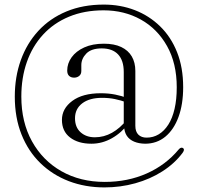

<svg xmlns="http://www.w3.org/2000/svg" viewBox="-20 -698 874 837"><path d="M531 -252Q507.5 -260.5 481.5 -266Q455.5 -271.5 425 -271.5Q370 -271.5 338.5 -247.5Q307 -223.5 307 -182.5Q307 -143 331.5 -121.2Q356 -99.5 393.5 -99.5Q433 -99.5 468.2 -119.2Q503.5 -139 532 -175L541.5 -161.5Q511 -120 468.5 -95.8Q426 -71.5 378.5 -71.5Q320.5 -71.5 285.2 -98.8Q250 -126 250 -175.5Q250 -224.5 295 -258Q340 -291.5 419.5 -291.5Q453 -291.5 481.8 -285.8Q510.5 -280 534 -271ZM619 -98Q648 -98 672 -112.5Q696 -127 713.8 -154.8Q731.5 -182.5 741 -223.5Q750.5 -264.5 750.5 -317.5Q750.5 -422 708.2 -497.2Q666 -572.5 593.8 -612.8Q521.5 -653 431.5 -653Q347.5 -653 280.8 -625.2Q214 -597.5 167.5 -546.8Q121 -496 97 -427.5Q73 -359 73 -277Q73 -165.5 119.5 -81.8Q166 2 248 48.5Q330 95 436.5 95Q537 95 620 58Q703 21 759 -46.5Q764.5 -53 769.5 -54Q774.5 -55 778.5 -52Q782.5 -49 781.8 -43.8Q781 -38.5 775.5 -31Q740.5 15.5 687.5 49.2Q634.5 83 569.8 101Q505 119 435.5 119Q351.5 119 280.2 91.8Q209 64.5 156 13Q103 -38.5 73.8 -111.8Q44.5 -185 44.5 -277Q44.5 -363 70.8 -436Q97 -509 147.2 -563.5Q197.5 -618 269.5 -648Q341.5 -678 432.5 -678Q505 -678 567.8 -653.8Q630.5 -629.5 678 -583.2Q725.5 -537 752 -470.2Q778.5 -403.5 778.5 -318Q778.5 -243.5 758.2 -188.2Q738 -133 700.8 -102.2Q663.5 -71.5 612.5 -71.5Q585 -72 564.8 -80.5Q544.5 -89 533.2 -105.5Q522 -122 521 -147.5L519.5 -148.5V-384Q519.5 -434.5 494.8 -460.8Q470 -487 423.5 -487Q378 -487 356.2 -464.5Q334.5 -442 334.5 -414V-388.5Q334.5 -374.5 325.2 -367Q316 -359.5 303 -359.5Q289.5 -359.5 281.2 -367.2Q273 -375 273 -390.5Q273 -421.5 292.2 -448.2Q311.5 -475 347.2 -491.2Q383 -507.5 433 -507.5Q478 -507.5 508.5 -493Q539 -478.5 554.5 -452Q570 -425.5 570 -388.5V-149.5Q570 -124 583.2 -111Q596.5 -98 619 -98Z"/></svg>

Font: Fraunces ExtraLight
Style: Regular
Weight: 250
Version: Version 1.000;[b76b70a41]